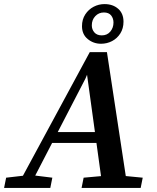

<svg xmlns="http://www.w3.org/2000/svg" viewBox="-63 -919 770 939"><path d="M-43 0 -33 -50 71 -62H96L193 -50L183 0ZM17 0 376 -664H460L561 0H439L360 -573H371L355 -535L78 0ZM175 -220 190 -273H466L464 -220ZM336 0 346 -50 479 -62H511L635 -50L625 0ZM431 -705Q394 -705 366 -728Q338 -751 338 -791Q338 -824 354 -848.5Q370 -873 395 -886Q420 -899 448 -899Q489 -899 515 -876Q541 -853 541 -813Q541 -780 525.5 -755.5Q510 -731 485 -718Q460 -705 431 -705ZM435 -746Q461 -746 476.5 -764.5Q492 -783 492 -809Q492 -829 480.5 -843.5Q469 -858 445 -858Q420 -858 403 -840Q386 -822 386 -795Q386 -775 398.5 -760.5Q411 -746 435 -746Z"/></svg>

Font: Source Serif 4 18pt SemiBold
Style: Italic
Weight: 600
Italic angle: -12°
Designer: Frank Grießhammer
Foundry: Adobe Systems Incorporated
Version: Version 4.004;hotconv 1.0.116;makeotfexe 2.5.65601